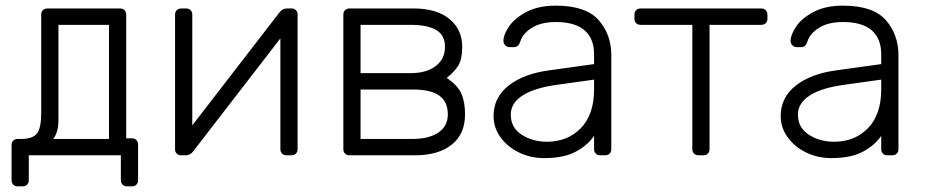

<svg xmlns="http://www.w3.org/2000/svg" viewBox="-20 -550 3279 680"><path d="M447 110H430Q420 110 414 104Q408 98 408 88V0H82V88Q82 98 76 104Q70 110 60 110H43Q33 110 27 104Q21 98 21 88V-36Q21 -46 27 -52Q33 -58 43 -58H60Q97 -59 111.5 -78Q126 -97 126 -152V-498Q126 -508 132 -514Q138 -520 148 -520H405Q415 -520 421 -514Q427 -508 427 -498V-60H447Q457 -60 463 -54Q469 -48 469 -38V88Q469 98 463 104Q457 110 447 110ZM366 -58V-462H187V-125Q187 -104 183 -89Q179 -74 174.5 -67Q170 -60 169 -58Z M1012 0H995Q985 0 979 -6Q973 -12 973 -22V-414L665 -15Q654 0 639 0H620Q612 0 606 -6Q600 -12 600 -20V-498Q600 -508 606 -514Q612 -520 622 -520H639Q649 -520 655 -514Q661 -508 661 -498V-106L969 -505Q980 -520 995 -520H1014Q1022 -520 1028 -514Q1034 -508 1034 -501V-22Q1034 -12 1028 -6Q1022 0 1012 0Z M1445 -520Q1526 -520 1571.5 -483Q1617 -446 1617 -384Q1617 -341 1603.5 -318.5Q1590 -296 1562 -274Q1601 -248 1614 -218.5Q1627 -189 1627 -145Q1627 -75 1579.5 -37.5Q1532 0 1450 0H1218Q1208 0 1202 -6Q1196 -12 1196 -22V-498Q1196 -508 1202 -514Q1208 -520 1218 -520ZM1257 -291H1435Q1490 -291 1523 -316Q1556 -341 1556 -384Q1556 -426 1524.5 -444Q1493 -462 1435 -462H1257ZM1257 -58H1442Q1499 -58 1532.5 -80.5Q1566 -103 1566 -145Q1566 -190 1535.5 -211.5Q1505 -233 1442 -233H1257Z M1728 0ZM2084 -69Q2062 -36 2019.5 -13Q1977 10 1907 10Q1859 10 1818 -10Q1777 -30 1752.5 -64Q1728 -98 1728 -139Q1728 -205 1781.5 -247Q1835 -289 1926 -301L2084 -323V-358Q2084 -413 2050.5 -442.5Q2017 -472 1948 -472Q1897 -472 1864.5 -452Q1832 -432 1823 -404Q1819 -392 1813.5 -387.5Q1808 -383 1799 -383H1785Q1776 -383 1769.5 -389.5Q1763 -396 1763 -405Q1763 -427 1783 -456.5Q1803 -486 1845 -508Q1887 -530 1948 -530Q2055 -530 2100 -479Q2145 -428 2145 -355V-22Q2145 -12 2139 -6Q2133 0 2123 0H2106Q2096 0 2090 -6Q2084 -12 2084 -22ZM2084 -268 1955 -250Q1873 -239 1831 -212Q1789 -185 1789 -144Q1789 -98 1827.5 -73Q1866 -48 1917 -48Q1990 -48 2037 -96Q2084 -144 2084 -234Z M2432 -462H2249Q2239 -462 2233 -468Q2227 -474 2227 -484V-498Q2227 -508 2233 -514Q2239 -520 2249 -520H2676Q2686 -520 2692 -514Q2698 -508 2698 -498V-484Q2698 -474 2692 -468Q2686 -462 2676 -462H2493V-22Q2493 -12 2487 -6Q2481 0 2471 0H2454Q2444 0 2438 -6Q2432 -12 2432 -22Z M2745 0ZM3101 -69Q3079 -36 3036.5 -13Q2994 10 2924 10Q2876 10 2835 -10Q2794 -30 2769.5 -64Q2745 -98 2745 -139Q2745 -205 2798.5 -247Q2852 -289 2943 -301L3101 -323V-358Q3101 -413 3067.5 -442.5Q3034 -472 2965 -472Q2914 -472 2881.5 -452Q2849 -432 2840 -404Q2836 -392 2830.5 -387.5Q2825 -383 2816 -383H2802Q2793 -383 2786.5 -389.5Q2780 -396 2780 -405Q2780 -427 2800 -456.5Q2820 -486 2862 -508Q2904 -530 2965 -530Q3072 -530 3117 -479Q3162 -428 3162 -355V-22Q3162 -12 3156 -6Q3150 0 3140 0H3123Q3113 0 3107 -6Q3101 -12 3101 -22ZM3101 -268 2972 -250Q2890 -239 2848 -212Q2806 -185 2806 -144Q2806 -98 2844.5 -73Q2883 -48 2934 -48Q3007 -48 3054 -96Q3101 -144 3101 -234Z"/></svg>

Font: Hezaedrus Light
Style: Regular
Weight: 300
Designer: Hubert & Fischer
Foundry: Hubert & Fischer
Version: Version 1.10;September 3, 2019;FontCreator 11.5.0.2425 64-bi